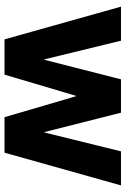

<svg xmlns="http://www.w3.org/2000/svg" viewBox="127 -683 556 850"><g transform="rotate(90 405.0 -258.0)"><path d="M154.3 0 9.4 -515.6H160.2L242.8 -176.4H244.7L331.2 -515.6H478.9L564.6 -177.1H566.6L650 -515.6H800.8L655.9 0H498.8L406.1 -316.2H404.1L310.5 0Z"/></g></svg>

Font: Inter Display V
Style: Regular
Weight: 400
Designer: Rasmus Andersson
Foundry: rsms
Version: Version 3.015;git-src